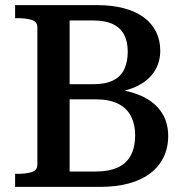

<svg xmlns="http://www.w3.org/2000/svg" viewBox="-20 -730 724 750"><path d="M359 -710Q419 -710 465 -697.5Q511 -685 542 -662Q573 -639 589.5 -606Q606 -573 606 -532Q606 -481 577.5 -443Q549 -405 495.5 -385Q442 -365 365 -364L430 -394V-355L374 -385Q457 -384 516 -362Q575 -340 606 -298.5Q637 -257 637 -199Q637 -153 619 -116Q601 -79 567 -53Q533 -27 483.5 -13.5Q434 0 370 0H39V-51H50Q83 -51 104.5 -58Q126 -65 126 -87V-623Q126 -645 104.5 -652Q83 -659 50 -659H39V-710ZM227 -401H344Q393 -401 423 -416.5Q453 -432 466 -461Q479 -490 479 -528Q479 -568 464.5 -595Q450 -622 420.5 -636Q391 -650 345 -650H252V-60H354Q406 -60 440.5 -76Q475 -92 491.5 -124Q508 -156 508 -202Q508 -244 492 -275.5Q476 -307 442 -324.5Q408 -342 352 -342H227Z"/></svg>

Font: Roboto Serif 36pt Medium
Style: Regular
Weight: 500
Designer: Greg Gazdowicz
Foundry: Commercial Type
Version: Version 1.008